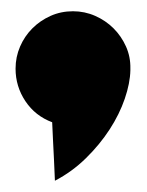

<svg xmlns="http://www.w3.org/2000/svg" viewBox="-20 -234 263 343"><path d="M212.9 -108.4Q212.4 -85.4 202.9 -57.6Q193.4 -29.8 175.8 -2.7Q158.2 24.4 133.5 48.6Q108.9 72.8 78.1 88.9Q78.1 88.4 77.6 77.4Q77.1 66.4 76.4 50.5Q75.7 34.7 74.7 16.6Q73.7 -1.5 73.2 -15.6Q43 -26.9 25.4 -53.2Q7.8 -79.6 7.8 -111.3Q7.8 -132.3 15.9 -150.9Q23.9 -169.4 37.8 -183.3Q51.8 -197.3 70.3 -205.6Q88.9 -213.9 110.4 -213.9Q131.3 -213.9 150.1 -205.6Q168.9 -197.3 182.9 -183.3Q196.8 -169.4 205.1 -150.9Q213.4 -132.3 212.9 -111.3Z"/></svg>

Font: Luckiest Guy RUS-BEL-UKR
Style: Regular
Weight: 400
Designer: Astigmatic (AOETI)
Foundry: Astigmatic (AOETI)
Version: Version 1.00 March 11, 2019, initial release